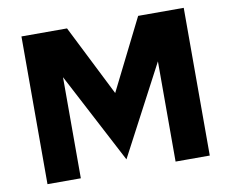

<svg xmlns="http://www.w3.org/2000/svg" viewBox="-77 -798 1079 896"><g transform="rotate(-10 462.5 -350.0)"><path d="M78 0V-700H294L463 -364L631 -700H847V0H685V-475L461 -50L236 -479V0Z"/></g></svg>

Font: Red Hat Text VF
Style: Regular
Weight: 400
Designer: Pentagram, MCKL
Foundry: Pentagram, MCKL
Version: Version 1.023